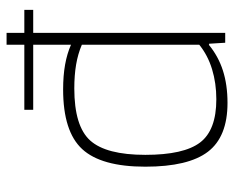

<svg xmlns="http://www.w3.org/2000/svg" viewBox="-84 -621 712 584"><g transform="rotate(-90 272.0 -329.0)"><path d="M534 -611V-584H464V0H434L431 -49H428V-50Q393 -21 349.5 -7Q306 7 251 7Q148 7 102.5 -52.5Q57 -112 57 -243Q57 -377 110.5 -435Q164 -493 292 -493Q334 -493 367.5 -487Q401 -481 428 -469V-584H230V-611H428V-665H464V-611ZM295 -459Q180 -459 136.5 -410.5Q93 -362 93 -243Q93 -126 130.5 -76.5Q168 -27 262 -27Q311 -27 353.5 -40Q396 -53 428 -79V-436Q400 -448 367.5 -453.5Q335 -459 295 -459Z"/></g></svg>

Font: Blinker ExtraLight
Style: Regular
Weight: 200
Designer: Juergen Huber
Foundry: supertype
Version: Version 1.017;hotconv 1.0.117;makeotfexe 2.5.65602